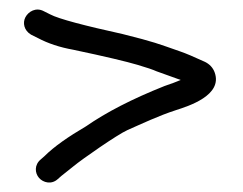

<svg xmlns="http://www.w3.org/2000/svg" viewBox="-20 -428 505 399"><path d="M70.9 -404.8C54.7 -413.4 39 -404.1 32.7 -392C26.8 -380.6 29.8 -364.9 44.1 -356.3L44.5 -356L58.8 -348.9C79.8 -337.7 104.5 -329.6 131.9 -324.7C199.7 -310.4 243.4 -299.9 266 -293.2C284.8 -287.7 298.2 -283.1 305.4 -279.8C318.2 -274.8 337.5 -268.7 355.5 -261.8C348 -258.5 335.2 -253.7 321.8 -249.2C253.7 -222.1 200.3 -194.3 158.9 -165.6C121.8 -143.8 92.8 -123.8 72 -103.1L64.9 -96.9C51 -85.5 52.3 -68.4 61.1 -58.3C69.5 -48.7 86.7 -43.7 99.9 -55.7L107.4 -62.3C112.2 -65.9 121.3 -73.2 132.5 -82.3C150.3 -97.1 224.3 -148.6 244.9 -157.7C273.4 -170.2 309.8 -187.6 345.6 -199.1C371 -207.3 443.7 -229.8 426 -277.8C422.5 -287.3 415.6 -294.6 406.2 -299.3C383.1 -309.9 366.5 -317 354.5 -321.1C307.1 -337.6 302.1 -340.4 234.6 -357.3C157.8 -374.2 101.7 -388.7 84.3 -398.1Z"/></svg>

Font: MewTooHand
Style: BdCond
Weight: 400
Designer: Mew Too, Robert Jablonski
Version: Version 0.77